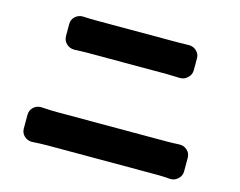

<svg xmlns="http://www.w3.org/2000/svg" viewBox="-93 -833 1186 947"><g transform="rotate(15 500.0 -359.0)"><path d="M139.6 -28.3Q137.7 -28.3 135.7 -28.3Q115.2 -28.3 98.6 -43Q82 -58.6 82 -82V-151.4Q82 -174.8 98.6 -190.4Q114.3 -205.1 135.7 -205.1Q137.7 -205.1 139.6 -205.1Q188.5 -202.1 218.8 -202.1H779.3Q806.6 -202.1 842.8 -204.1Q844.7 -204.1 846.7 -204.1Q867.2 -204.1 882.8 -190.4Q900.4 -174.8 900.4 -151.4V-82Q900.4 -58.6 882.8 -43Q867.2 -28.3 846.7 -28.3Q844.7 -28.3 842.8 -28.3Q804.7 -31.2 779.3 -31.2H218.8Q183.6 -31.2 139.6 -28.3ZM222.7 -521.5Q221.7 -521.5 220.7 -521.5Q198.2 -521.5 181.6 -537.1Q165 -552.7 165 -576.2V-637.7Q165 -660.2 181.6 -675.8Q198.2 -690.4 218.8 -690.4Q220.7 -690.4 222.7 -690.4Q258.8 -688.5 293 -688.5H699.2Q728.5 -688.5 759.8 -689.5Q761.7 -689.5 763.7 -689.5Q784.2 -689.5 799.8 -675.8Q817.4 -660.2 817.4 -637.7V-576.2Q817.4 -552.7 799.8 -537.1Q784.2 -521.5 761.7 -521.5Q760.7 -521.5 759.8 -521.5Q720.7 -523.4 699.2 -523.4H293.9Q263.7 -523.4 222.7 -521.5Z"/></g></svg>

Font: Gen Jyuu Gothic Heavy
Style: Bold
Weight: 900
Designer: [Source Han Sans]
Ryoko NISHIZUKA  (kana & ideographs); Paul D. Hunt (Latin, Greek & Cyrillic); Wenlong ZHANG  (bopomofo
Version: Version 1.002.20150607